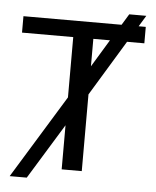

<svg xmlns="http://www.w3.org/2000/svg" viewBox="-55 -786 721 885"><g transform="rotate(5 305.5 -343.5)"><path d="M588 -612H508L352 -355V0H259V-204L102 52H23L259 -333V-612H22V-688H476L507 -739H586L555 -688H588ZM352 -612V-485L429 -612Z"/></g></svg>

Font: Libra Sans
Style: Regular
Weight: 400
Foundry: Context Ltd
Version: Version 1.002